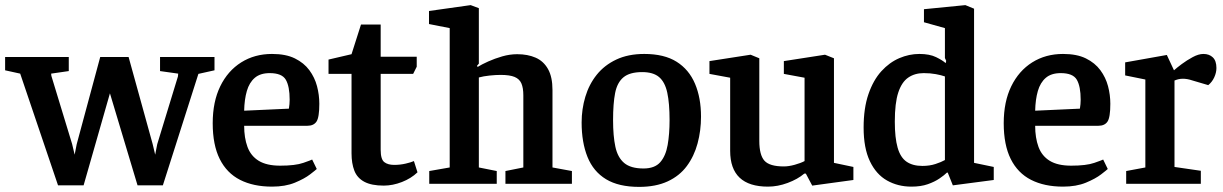

<svg xmlns="http://www.w3.org/2000/svg" viewBox="-42 -719 4784 751"><path d="M185 6 37 -431 -22 -444V-496H227V-441L158 -431L159 -422L240 -156L250 -114L258 -155L350 -496H461L555 -156L565 -114L573 -155L654 -420L655 -431L584 -441V-496H797V-444L734 -430L595 6H496L388 -354L285 6Z M1022 11Q949 11 897 -15.5Q845 -42 817.5 -97Q790 -152 790 -237Q790 -321 819.5 -381.5Q849 -442 901.5 -475Q954 -508 1022 -508Q1076 -508 1111.5 -490.5Q1147 -473 1168 -444.5Q1189 -416 1198 -382Q1207 -348 1207 -313Q1207 -260 1196 -243.5Q1185 -227 1160 -227H913Q913 -180 926 -144.5Q939 -109 970 -90Q1001 -71 1054 -71Q1113 -71 1144.5 -82Q1176 -93 1179 -95L1197 -58Q1193 -54 1171 -37Q1149 -20 1111.5 -4.5Q1074 11 1022 11ZM913 -286 1088 -294Q1091 -312 1091 -329Q1091 -381 1076 -407Q1061 -433 1013 -433Q976 -433 954.5 -414.5Q933 -396 923.5 -363Q914 -330 913 -286Z M1459 7Q1411 7 1383 -8Q1355 -23 1344 -51.5Q1333 -80 1333 -119V-430H1243V-486L1333 -507L1370 -623H1447V-497H1588V-458L1574 -430H1447V-133Q1447 -96 1461 -85Q1475 -74 1500 -74Q1523 -74 1544.5 -79Q1566 -84 1577 -89L1591 -45Q1566 -21 1530 -7Q1494 7 1459 7Z M1637 0V-50L1717 -64V-609L1636 -625V-676L1799 -699L1831 -687V-470L1824 -462L1826 -457Q1842 -467 1867.5 -478.5Q1893 -490 1922.5 -498.5Q1952 -507 1981 -507Q2022 -507 2053 -493.5Q2084 -480 2101.5 -449Q2119 -418 2119 -367V-64L2195 -50V0H1935V-50L2005 -64V-346Q2005 -375 1997.5 -392.5Q1990 -410 1971 -418Q1952 -426 1916 -426Q1897 -426 1873 -423.5Q1849 -421 1831 -416V-64L1901 -50V0Z M2458 12Q2378 12 2328.5 -18Q2279 -48 2256 -105Q2233 -162 2233 -240Q2233 -292 2247.5 -340.5Q2262 -389 2292 -426.5Q2322 -464 2368.5 -486Q2415 -508 2478 -508Q2556 -508 2604.5 -477.5Q2653 -447 2676.5 -391.5Q2700 -336 2700 -263Q2700 -208 2686.5 -158Q2673 -108 2644.5 -69.5Q2616 -31 2569.5 -9.5Q2523 12 2458 12ZM2475 -60Q2519 -60 2540.5 -84.5Q2562 -109 2569.5 -152Q2577 -195 2577 -249Q2577 -315 2568 -356.5Q2559 -398 2536 -417.5Q2513 -437 2470 -437Q2421 -437 2396.5 -416.5Q2372 -396 2364 -355Q2356 -314 2356 -249Q2356 -187 2365 -145Q2374 -103 2399.5 -81.5Q2425 -60 2475 -60Z M2962 11Q2888 11 2851 -24Q2814 -59 2814 -129V-415L2733 -430V-480L2894 -505L2928 -491V-168Q2928 -113 2948 -90.5Q2968 -68 3024 -68Q3043 -68 3066.5 -74.5Q3090 -81 3105 -89V-415L3024 -430V-480L3185 -505L3220 -491V-82L3296 -66V-15L3135 7L3110 -40H3104Q3078 -18 3039 -3.5Q3000 11 2962 11Z M3523 11Q3470 11 3427.5 -13Q3385 -37 3360.5 -88.5Q3336 -140 3336 -220Q3336 -296 3355 -351Q3374 -406 3405.5 -440.5Q3437 -475 3475.5 -491.5Q3514 -508 3554 -508Q3594 -508 3619.5 -495.5Q3645 -483 3657 -472L3659 -481L3654 -492V-609L3572 -632V-683L3734 -699L3768 -685V-82L3845 -66V-15L3685 6L3665 -44H3662Q3652 -34 3633 -21Q3614 -8 3587 1.5Q3560 11 3523 11ZM3566 -70Q3594 -70 3617 -77.5Q3640 -85 3654 -93V-420Q3640 -425 3618.5 -429Q3597 -433 3571 -433Q3536 -433 3510.5 -415.5Q3485 -398 3471.5 -357Q3458 -316 3458 -243Q3458 -180 3469 -141.5Q3480 -103 3504 -86.5Q3528 -70 3566 -70Z M4116 11Q4043 11 3991 -15.5Q3939 -42 3911.5 -97Q3884 -152 3884 -237Q3884 -321 3913.5 -381.5Q3943 -442 3995.5 -475Q4048 -508 4116 -508Q4170 -508 4205.5 -490.5Q4241 -473 4262 -444.5Q4283 -416 4292 -382Q4301 -348 4301 -313Q4301 -260 4290 -243.5Q4279 -227 4254 -227H4007Q4007 -180 4020 -144.5Q4033 -109 4064 -90Q4095 -71 4148 -71Q4207 -71 4238.5 -82Q4270 -93 4273 -95L4291 -58Q4287 -54 4265 -37Q4243 -20 4205.5 -4.5Q4168 11 4116 11ZM4007 -286 4182 -294Q4185 -312 4185 -329Q4185 -381 4170 -407Q4155 -433 4107 -433Q4070 -433 4048.5 -414.5Q4027 -396 4017.5 -363Q4008 -330 4007 -286Z M4363 0V-50L4438 -64V-408L4359 -424V-475L4522 -504L4550 -444Q4561 -454 4580.5 -468.5Q4600 -483 4623 -495.5Q4646 -508 4665 -508Q4688 -508 4702 -494.5Q4716 -481 4716 -453Q4716 -435 4707.5 -416.5Q4699 -398 4684 -386L4623 -404Q4611 -408 4602 -409.5Q4593 -411 4585 -411Q4575 -411 4567 -409Q4559 -407 4552 -404V-66L4655 -51V0Z"/></svg>

Font: Faustina Light SemiBold
Style: Regular
Weight: 600
Version: Version 1.200